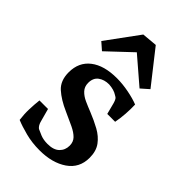

<svg xmlns="http://www.w3.org/2000/svg" viewBox="-200 -712 795 795"><g transform="rotate(45 197.5 -314.5)"><path d="M44 -21Q40 -51 41 -80.5Q42 -110 45 -136H95L110 -81Q115 -60 127 -51Q137 -46 154.5 -39Q172 -32 196 -32Q231 -32 248.5 -49Q266 -66 266 -92Q266 -114 252.5 -128Q239 -142 214 -154Q189 -166 155 -181Q107 -202 77.5 -228.5Q48 -255 48 -304Q48 -363 90 -395.5Q132 -428 207 -428Q240 -428 276 -421Q312 -414 337 -404Q338 -377 336 -349Q334 -321 329 -295H283L270 -345Q267 -356 263 -362.5Q259 -369 250 -373Q241 -379 229 -382.5Q217 -386 202 -387Q174 -387 155 -373Q136 -359 136 -330Q136 -308 149.5 -293.5Q163 -279 184 -269.5Q205 -260 228 -251Q263 -237 293 -220.5Q323 -204 341.5 -179Q360 -154 360 -115Q360 -55 312.5 -22.5Q265 10 191 10Q147 10 108.5 0Q70 -10 44 -21ZM52 -491 156 -633 223 -639 337 -494 303 -464 189 -562 84 -463Z"/></g></svg>

Font: Yrsa Medium
Style: Regular
Weight: 500
Designer: Anna Giedrys (Yrsa+Rasa design), David Brezina (Yrsa art-direction, Rasa art-direction, design)
Foundry: Rosetta Type Foundry
Version: Version 2.004